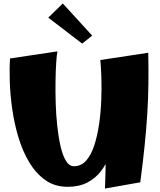

<svg xmlns="http://www.w3.org/2000/svg" viewBox="-20 -1072 925 1110"><path d="M371 8Q297 8 242.5 -30.5Q188 -69 149.5 -133Q111 -197 87 -276.5Q63 -356 51 -439.5Q39 -523 36.5 -600Q34 -677 38 -734L312 -775Q308 -756 305 -710.5Q302 -665 301 -604Q300 -543 302 -476Q304 -409 311 -344Q318 -279 330 -226.5Q342 -174 361 -142.5Q380 -111 407 -111Q450 -111 479 -144.5Q508 -178 526 -234.5Q544 -291 553.5 -358.5Q563 -426 565.5 -495.5Q568 -565 566 -625Q564 -685 560 -725L664 -511Q663 -462 659 -405Q655 -348 645 -289.5Q635 -231 615.5 -178Q596 -125 564 -83Q532 -41 484.5 -16.5Q437 8 371 8ZM587 18Q591 -90 591.5 -183Q592 -276 589 -362Q586 -448 579 -536.5Q572 -625 560 -725L837 -767Q839 -675 838 -588.5Q837 -502 831.5 -414Q826 -326 816 -229Q806 -132 791 -18ZM455 -820 259 -970 343 -1052 513 -866Z"/></svg>

Font: Marhey Light
Style: Bold
Weight: 700
Version: Version 1.000